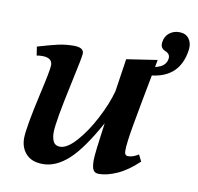

<svg xmlns="http://www.w3.org/2000/svg" viewBox="-67 -611 712 690"><g transform="rotate(10 289.5 -266.0)"><path d="M512 -442Q514 -459 495 -466.5Q476 -474 479 -496Q482 -518 497.5 -530Q513 -542 533 -542Q557 -542 569 -526Q581 -510 578 -486Q563 -372 439 -370L432 -400Q507 -400 512 -442ZM50 -70Q50 -107 80 -240Q100 -327 100 -345Q100 -372 63 -372Q51 -372 43 -370L38 -402Q85 -416 112 -422Q139 -428 169 -428Q205 -428 205 -406Q205 -394 184 -298Q167 -220 159 -174Q151 -128 151 -109Q151 -88 158 -75Q165 -62 182 -62Q208 -62 241 -99Q274 -136 302.5 -190.5Q331 -245 344 -293L362 -413L474 -430Q439 -247 427.5 -181.5Q416 -116 416 -88Q416 -71 429 -71Q447 -71 467 -84L479 -60Q440 -23 403 -6.5Q366 10 337 10Q321 10 315.5 -1Q310 -12 310 -36Q310 -60 326 -173Q271 -73 225.5 -31.5Q180 10 132 10Q92 10 71 -12.5Q50 -35 50 -70Z"/></g></svg>

Font: Unna Medium
Style: Italic
Weight: 500
Italic angle: -8.05°
Designer: Jorge de Buen Unna
Foundry: Omnibus-Type
Version: Version 2.008